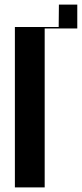

<svg xmlns="http://www.w3.org/2000/svg" viewBox="-20 -817 357 837"><path d="M44.9 0V-699.2H235.8L236.8 -796.9H316.9V-692.9H174.8V0Z"/></svg>

Font: Moniqa Black Display
Style: Regular
Weight: 900
Designer: Rajesh Rajput
Foundry: Rajesh Rajput
Version: Version 1.000